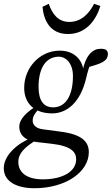

<svg xmlns="http://www.w3.org/2000/svg" viewBox="-45 -755 591 1016"><path d="M57 -83C57 -54 74 -12 152 -3L230 6C334 18 358 51 358 88C358 152 288 194 181 194C100 194 52 160 52 102C52 56 85 24 152 -17L132 -29C50 -1 -25 66 -25 135C-25 207 45 241 137 241C303 241 425 155 425 50C425 -7 385 -44 278 -58L181 -71C140 -76 128 -99 128 -116C128 -134 132 -150 174 -193L162 -203C97 -164 57 -127 57 -83ZM238 -187C186 -186 159 -223 159 -295C159 -388 193 -453 264 -455C306 -456 341 -417 341 -353C341 -248 302 -188 238 -187ZM83 -290C83 -208 137 -155 231 -155C309 -155 381 -213 411 -342C419 -376 426 -400 437 -424L414 -397C486 -418 526 -428 526 -471C526 -479 522 -485 517 -491C510 -495 500 -497 488 -497C448 -497 408 -467 391 -374L398 -375C391 -446 341 -487 271 -487C168 -487 83 -399 83 -290ZM315 -575C411 -575 464 -650 486 -723L453 -735C426 -682 384 -639 322 -639C261 -639 231 -683 213 -735L180 -719C186 -650 218 -575 315 -575Z"/></svg>

Font: Source Serif Variable
Style: Italic
Weight: 389
Italic angle: -12°
Designer: Frank Grießhammer
Foundry: Adobe Systems Incorporated
Version: Version 3.001;hotconv 1.0.111;makeotfexe 2.5.65597